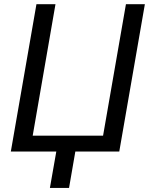

<svg xmlns="http://www.w3.org/2000/svg" viewBox="-20 -731 736 926"><path d="M32.2 0H251.5L220.7 175.3H313L343.3 0H555.2L678.7 -710.9H587.4L477.1 -76.7H137.7L247.6 -710.9H155.8Z"/></svg>

Font: Roboto
Style: Italic
Weight: 400
Italic angle: -12°
Designer: Google
Version: Version 2.137; 2017